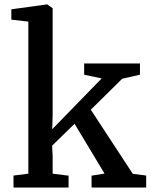

<svg xmlns="http://www.w3.org/2000/svg" viewBox="-20 -840 677 860"><path d="M40.5 0V-53.7L106.9 -62V-743.2L30.8 -752V-798.3L190.4 -820.3H191.4L215.8 -803.2V-322.3L213.9 -261.2L435.5 -488.8L356.9 -505.4V-555.7H606.9V-505.4L527.3 -487.3L386.7 -348.6L574.7 -61.5L634.8 -53.7V0H390.1V-53.2L448.2 -62.5L314 -285.6L213.4 -187.5L215.8 -140.6V-62L287.1 -53.2V0Z"/></svg>

Font: HaufeMerriweather
Style: Regular
Weight: 400
Designer: Eben Sorkin ( eben@eyebytes.com )
Foundry: Eben Sorkin
Version: Version 1.56